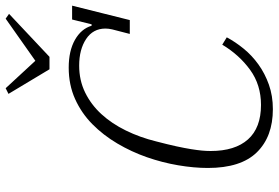

<svg xmlns="http://www.w3.org/2000/svg" viewBox="-173 -800 985 679"><g transform="rotate(-90 319.5 -460.5)"><path d="M273 12Q176 12 120.5 -44.5Q65 -101 65 -218Q65 -267 74.5 -323Q84 -379 103 -433.5Q122 -488 151.5 -538Q181 -588 220 -626.5Q259 -665 309 -687.5Q359 -710 420 -710Q479 -710 518 -688Q557 -666 568 -629H573L590 -698H639L588 -494H539L555 -556Q558 -569 558 -580Q558 -624 521 -648.5Q484 -673 427 -673Q375 -673 332 -652Q289 -631 255.5 -594.5Q222 -558 197.5 -508Q173 -458 159 -401Q148 -359 141.5 -329Q135 -299 131.5 -277Q128 -255 126.5 -239Q125 -223 125 -208Q125 -122 166 -76Q207 -30 288 -30Q359 -30 412 -68.5Q465 -107 501 -167L527 -151Q511 -121 487 -91.5Q463 -62 431 -39Q399 -16 359.5 -2Q320 12 273 12ZM327 -923 347 -933 444 -828 593 -933 610 -921 458 -778H414Z"/></g></svg>

Font: IBM Plex Serif Light
Style: Italic
Weight: 300
Italic angle: -14°
Designer: Mike Abbink, Paul van der Laan, Pieter van Rosmalen
Foundry: Bold Monday
Version: Version 3.001